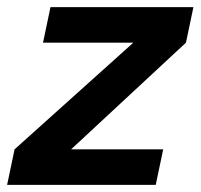

<svg xmlns="http://www.w3.org/2000/svg" viewBox="-51 -520 564 540"><path d="M493 -500 472 -400 149 -100H408L387 0H-31L-10 -100L324 -400H70L91 -500Z"/></svg>

Font: Epunda Sans
Style: Bold Italic
Weight: 700
Italic angle: -12.0243°
Designer: Simon Atzbach
Foundry: typofactur
Version: Version 2.204; ttfautohint (v1.8.4.7-5d5b)